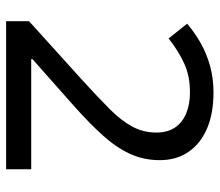

<svg xmlns="http://www.w3.org/2000/svg" viewBox="-64 -636 701 612"><g transform="rotate(90 286.0 -330.5)"><path d="M520 0H48V-73L235 -242Q291 -293 328.5 -330.5Q366 -368 384.5 -403Q403 -438 403 -479Q403 -514 387.5 -537.5Q372 -561 343 -573.5Q314 -586 275 -586Q223 -586 183.5 -568Q144 -550 103 -518L56 -577Q84 -601 117.5 -620Q151 -639 190.5 -650Q230 -661 275 -661Q342 -661 390 -640.5Q438 -620 464.5 -581.5Q491 -543 491 -490Q491 -438 470.5 -394Q450 -350 411.5 -307.5Q373 -265 318 -216L169 -84V-80H520Z"/></g></svg>

Font: Noto Sans Telugu
Style: Regular
Weight: 400
Designer: Jelle Bosma - Monotype Design Team
Foundry: Monotype Imaging Inc.
Version: Version 2.003